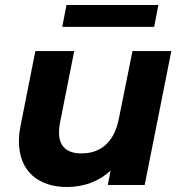

<svg xmlns="http://www.w3.org/2000/svg" viewBox="-20 -743 727 771"><path d="M616 -723H247L230 -635H599ZM512 -538 457 -265C438 -171 384 -127 307 -127C246 -127 217 -157 217 -211C217 -223 218 -236 221 -250L278 -538H122L63 -240C58 -217 56 -195 56 -175C56 -56 134 8 249 8C314 8 376 -13 424 -58L413 0H561L668 -538Z"/></svg>

Font: AWKNG-Font
Style: Bold Italic
Weight: 700
Italic angle: -11.3°
Designer: Awakening Church
Foundry: Awakening Church
Version: Version 1.700;PS 001.700;hotconv 1.0.88;makeotf.lib2.5.64775